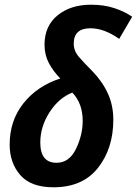

<svg xmlns="http://www.w3.org/2000/svg" viewBox="-20 -785 581 815"><path d="M461 -277Q461 -338 437.5 -389Q414 -440 371 -484Q336 -519 314.5 -544Q293 -569 293 -600Q293 -665 364 -665Q422 -665 486 -620L541 -714Q509 -736 465.5 -750.5Q422 -765 366 -765Q280 -765 224.5 -720Q169 -675 169 -595Q169 -552 187.5 -517Q206 -482 236 -452Q138 -420 79.5 -346.5Q21 -273 21 -171Q21 -94 66 -42Q111 10 207 10Q331 10 396 -72.5Q461 -155 461 -277ZM151 -180Q151 -247 190 -308Q229 -369 287 -392Q331 -346 331 -272Q331 -212 302.5 -153Q274 -94 220 -94Q151 -94 151 -180Z"/></svg>

Font: Noto Sans UI SemiCondensed
Style: Bold Italic
Weight: 700
Width: 4
Designer: Monotype Design Team
Foundry: Monotype Imaging Inc.
Version: 1.001